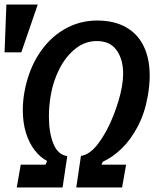

<svg xmlns="http://www.w3.org/2000/svg" viewBox="-53 -822 676 842"><path d="M38 -100H146.5L153.5 -116Q124 -131.5 99.8 -162.2Q75.5 -193 61.2 -238.2Q47 -283.5 47 -339Q47 -378.5 54 -417.5Q71 -512.5 116.5 -583.5Q162 -654.5 228.5 -693.2Q295 -732 373 -732Q447 -732 498.8 -703Q550.5 -674 577 -619.8Q603.5 -565.5 603.5 -490Q603.5 -449 595 -400.5Q582 -326 551 -267.2Q520 -208.5 480 -170Q440 -131.5 398 -113L392 -100H500L482.5 0H281.5L302 -138.5Q340.5 -143 378 -192.8Q415.5 -242.5 443.2 -312.2Q471 -382 482 -443.5Q487 -474.5 487 -498.5Q487 -562 458.2 -602Q429.5 -642 371.5 -642Q319.5 -642 277.5 -608.2Q235.5 -574.5 208 -520.8Q180.5 -467 170 -406.5Q161.5 -359.5 161.5 -311Q161.5 -240 181.2 -191.5Q201 -143 242 -137.5L221.5 0H20.5ZM112.5 -802 40.5 -592.5H-33L-25 -802Z"/></svg>

Font: JuliaMono
Style: Bold Italic
Weight: 700
Italic angle: -9°
Monospace: yes
Designer: cormullion
Foundry: corm
Version: Version 0.057; ttfautohint (v1.8.4)